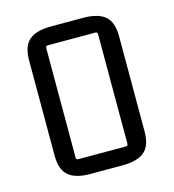

<svg xmlns="http://www.w3.org/2000/svg" viewBox="-99 -725 739 816"><g transform="rotate(-15 270.0 -317.5)"><path d="M375 -568H165Q156 -568 156 -558V-77Q156 -67 165 -67H375Q384 -67 384 -77V-558Q384 -568 375 -568ZM72 -108V-527Q72 -589 103 -615.5Q134 -642 199 -642H340Q406 -642 437 -615.5Q468 -589 468 -527V-108Q468 -46 437 -19.5Q406 7 340 7H199Q134 7 103 -19.5Q72 -46 72 -108Z"/></g></svg>

Font: Gemunu Libre ExtraLight
Style: Regular
Weight: 400
Version: Version 1.100